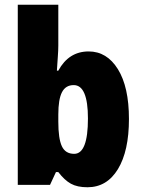

<svg xmlns="http://www.w3.org/2000/svg" viewBox="-20 -780 600 810"><path d="M226 -588Q226 -568 224 -541.5Q222 -515 220 -482H226Q270 -563 354 -563Q431 -563 477.5 -488Q524 -413 524 -278Q524 -143 477.5 -66.5Q431 10 349 10Q306 10 279 -5Q252 -20 226 -54H216L191 0H55V-760H226ZM291 -421Q257 -421 241.5 -391Q226 -361 226 -297V-267Q226 -195 241 -163Q256 -131 293 -131Q351 -131 351 -280Q351 -421 291 -421Z"/></svg>

Font: Noto Sans Thai Cond Blk
Style: Regular
Weight: 900
Width: 3
Designer: Monotype Design Team
Foundry: Monotype Imaging Inc.
Version: Version 2.002; ttfautohint (v1.8.4.7-5d5b)